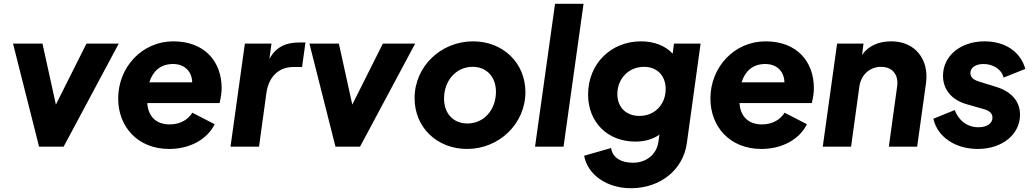

<svg xmlns="http://www.w3.org/2000/svg" viewBox="-20 -777 5472 1017"><path d="M187 0H317L609 -546H438L276 -223L205 -546H49Z M876 12C986 12 1078 -39 1117 -119L999 -180C976 -143 934 -118 879 -118C808 -118 765 -159 760 -231H1143C1150 -260 1154 -285 1154 -310C1154 -451 1064 -558 898 -558C733 -558 606 -422 606 -255C606 -106 709 12 876 12ZM771 -341C789 -398 828 -438 897 -438C958 -438 997 -398 998 -341Z M1201 0H1352L1391 -284C1404 -375 1460 -422 1533 -422H1580L1598 -552H1566C1499 -552 1444 -532 1407 -465L1418 -546H1277Z M1757 0H1887L2179 -546H2008L1846 -223L1775 -546H1619Z M2454 12C2623 12 2763 -121 2763 -289C2763 -446 2642 -558 2486 -558C2316 -558 2176 -426 2176 -257C2176 -100 2297 12 2454 12ZM2332 -255C2332 -348 2394 -423 2484 -423C2559 -423 2607 -368 2607 -291C2607 -197 2545 -123 2456 -123C2380 -123 2332 -177 2332 -255Z M2814 0H2965L3071 -757H2920Z M3322 220C3480 220 3599 120 3618 -18L3691 -546H3550L3543 -493C3503 -536 3443 -558 3375 -558C3217 -558 3095 -440 3095 -276C3095 -131 3197 -27 3345 -27C3395 -27 3438 -39 3473 -64L3467 -23C3458 38 3406 85 3333 85C3269 85 3224 58 3217 7L3074 48C3093 150 3196 220 3322 220ZM3250 -279C3250 -360 3310 -423 3391 -423C3462 -423 3506 -375 3506 -305C3506 -227 3451 -163 3367 -163C3295 -163 3250 -210 3250 -279Z M4013 12C4123 12 4215 -39 4254 -119L4136 -180C4113 -143 4071 -118 4016 -118C3945 -118 3902 -159 3897 -231H4280C4287 -260 4291 -285 4291 -310C4291 -451 4201 -558 4035 -558C3870 -558 3743 -422 3743 -255C3743 -106 3846 12 4013 12ZM3908 -341C3926 -398 3965 -438 4034 -438C4095 -438 4134 -398 4135 -341Z M4338 0H4488L4532 -319C4541 -382 4588 -423 4647 -423C4706 -423 4741 -382 4732 -319L4688 0H4838L4885 -337C4902 -461 4828 -558 4702 -558C4637 -558 4582 -537 4546 -486L4554 -546H4414Z M5159 12C5291 12 5383 -67 5383 -169C5383 -240 5338 -292 5256 -317L5172 -343C5148 -350 5120 -361 5120 -390C5120 -420 5149 -438 5190 -438C5239 -438 5286 -410 5296 -366L5411 -412C5386 -503 5304 -558 5195 -558C5068 -558 4975 -481 4975 -376C4975 -303 5020 -248 5100 -225L5191 -199C5210 -194 5237 -183 5237 -154C5237 -126 5212 -103 5163 -103C5104 -103 5059 -137 5037 -194L4924 -148C4945 -52 5040 12 5159 12Z"/></svg>

Font: Mluvka ExtraBold
Style: Italic
Weight: 800
Italic angle: -8°
Designer: Modified by Jiří Krblich, Original typeface by Gumpita Rahayu
Foundry: Gumpita Rahayu & Jiří Krblich
Version: Version 2.000;Glyphs 3.1.1 (3134)